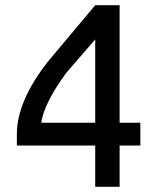

<svg xmlns="http://www.w3.org/2000/svg" viewBox="-20 -720 606 740"><path d="M347 -700H441V-247H521V-159H441V0H347V-159H45V-203Q45 -330 165 -483ZM236 -440Q149 -321 139 -247H347V-568Z"/></svg>

Font: Baumans
Style: Regular
Weight: 400
Designer: Henadij Zarechnjuk
Foundry: Cyreal (www.cyreal.org)
Version: Version 001.002